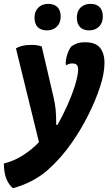

<svg xmlns="http://www.w3.org/2000/svg" viewBox="-37 -740 569 1010"><path d="M258.8 -83Q258.8 -126 255.9 -162.1Q252 -198.2 245.1 -226.6Q224.6 -316.4 182.6 -495.1Q174.8 -499 162.1 -501Q149.4 -503.9 128.9 -503.9Q100.6 -503.9 80.1 -499Q58.6 -493.2 46.9 -485.4Q86.9 -320.3 168 7.8Q131.8 45.9 85 76.2Q38.1 106.4 -16.6 120.1Q-16.6 164.1 -4.9 197.3Q7.8 230.5 31.2 250Q136.7 220.7 210.9 157.2Q284.2 92.8 342.8 7.8Q365.2 -24.4 386.7 -60.5Q408.2 -96.7 427.7 -135.7Q463.9 -207 488.3 -280.3Q512.7 -352.5 512.7 -411.1Q512.7 -458 489.3 -488.3Q465.8 -517.6 412.1 -517.6Q384.8 -517.6 368.2 -511.7Q350.6 -504.9 338.9 -496.1Q326.2 -482.4 316.4 -452.1Q306.6 -421.9 309.6 -396.5Q315.4 -399.4 324.2 -403.3Q332 -406.2 342.8 -406.2Q360.4 -406.2 367.2 -398.4Q374 -390.6 374 -373Q374 -357.4 369.1 -335Q364.3 -312.5 356.4 -287.1Q340.8 -238.3 316.4 -183.6Q291 -127.9 265.6 -83Q263.7 -83 258.8 -83ZM216.8 -719.7Q184.6 -719.7 165 -700.2Q144.5 -680.7 144.5 -647.5Q144.5 -614.3 162.1 -596.7Q179.7 -580.1 210 -580.1Q241.2 -580.1 261.7 -599.6Q282.2 -619.1 282.2 -653.3Q282.2 -685.5 264.6 -703.1Q247.1 -719.7 216.8 -719.7ZM439.5 -719.7Q407.2 -719.7 386.7 -700.2Q367.2 -680.7 367.2 -647.5Q367.2 -614.3 384.8 -596.7Q402.3 -580.1 431.6 -580.1Q463.9 -580.1 483.4 -599.6Q503.9 -619.1 503.9 -653.3Q503.9 -685.5 486.3 -703.1Q468.8 -719.7 439.5 -719.7Z"/></svg>

Font: cl
Style: Bold Italic
Weight: 400
Designer: Mitja Miklavcic
Version: Version 7.504; 2011; Build 1022